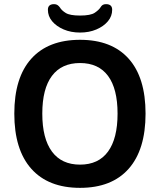

<svg xmlns="http://www.w3.org/2000/svg" viewBox="-20 -899 771 926"><path d="M366 -742Q322 -742 287 -757Q252 -772 231.5 -796.5Q211 -821 211 -852Q211 -879 241 -879Q251 -879 257.5 -874.5Q264 -870 269 -863Q277 -849 297 -836.5Q317 -824 366 -824Q417 -824 437 -837.5Q457 -851 465 -864Q469 -871 475 -875Q481 -879 491 -879Q521 -879 521 -852Q521 -821 500.5 -796.5Q480 -772 445 -757Q410 -742 366 -742ZM366 7Q213 7 131 -85Q49 -177 49 -351Q49 -525 131 -616Q213 -707 366 -707Q519 -707 600.5 -616Q682 -525 682 -351Q682 -177 600.5 -85Q519 7 366 7ZM366 -105Q455 -105 501 -168Q547 -231 547 -351Q547 -471 501 -533Q455 -595 366 -595Q277 -595 230.5 -533Q184 -471 184 -351Q184 -231 230.5 -168Q277 -105 366 -105Z"/></svg>

Font: Asap SemiBold
Style: Regular
Weight: 600
Designer: Pablo Cosgaya
Foundry: Omnibus-Type
Version: Version 3.001; ttfautohint (v1.8.3)